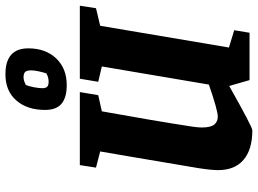

<svg xmlns="http://www.w3.org/2000/svg" viewBox="-138 -778 926 689"><g transform="rotate(-90 324.5 -433.0)"><path d="M577 -536 499 -74 561 -55 552 0H382L361 -73Q214 10 202 10Q133 10 96 -21.5Q59 -53 59 -113Q59 -138 66.5 -185.5Q74 -233 109 -437L126 -536L68 -551L77 -609H339L328 -543L270 -530L240 -359Q236 -336 227 -281Q218 -226 215 -205Q212 -184 212 -172Q212 -139 222.5 -126.5Q233 -114 251 -114Q274 -114 366 -146L431 -530L376 -543L387 -609H649L640 -551ZM275 -734Q275 -798 309 -837Q343 -876 403 -876Q496 -876 496 -794Q496 -732 460 -694Q424 -656 364 -656Q320 -656 297.5 -674.5Q275 -693 275 -734ZM406 -729Q410 -740 413.5 -756.5Q417 -773 417 -784Q417 -800 411 -805.5Q405 -811 392 -811Q381 -811 365 -803Q360 -793 356.5 -774Q353 -755 353 -744Q353 -731 358.5 -726Q364 -721 376 -721Q392 -721 406 -729Z"/></g></svg>

Font: Grenze
Style: Bold Italic
Weight: 700
Italic angle: -10°
Designer: Renata Polastri
Foundry: Omnibus-Type
Version: Version 1.002; ttfautohint (v1.8)